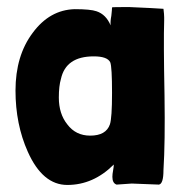

<svg xmlns="http://www.w3.org/2000/svg" viewBox="-20 -523 524 545"><path d="M446 -474V-464Q444 -406 447 -252Q449 -119 444 -40Q444 -1 431 1L354 -2L311 1Q299 -3 299 -21Q299 -29 301 -39Q303 -50 303 -56Q245 2 171 2Q101 2 59 -92Q24 -170 24 -266Q24 -365 73 -430Q121 -495 192 -497Q237 -497 254 -491Q281 -482 294 -451Q293 -463 296 -478Q298 -496 298 -502Q298 -503 346 -503Q416 -500 444 -498Q446 -482 446 -474ZM147 -246Q147 -200 171 -170Q195 -138 236 -138Q281 -138 292 -170Q298 -188 298 -259Q298 -333 293 -346Q285 -363 246 -363Q167 -363 153 -299Q147 -279 147 -246Z"/></svg>

Font: Londrina Solid
Style: Regular
Weight: 400
Designer: Marcelo Magalhaes
Foundry: Marcelo Magalh„es
Version: Version 1.001 2011